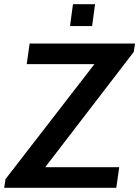

<svg xmlns="http://www.w3.org/2000/svg" viewBox="-23 -893 662 913"><path d="M-3 0 3 -41 426 -588H104L118 -686H619L613 -646L192 -98H544L530 0ZM310 -769 324 -873H429L415 -769Z"/></svg>

Font: Chivo Mono Medium
Style: Italic
Weight: 500
Italic angle: -8.05°
Monospace: yes
Designer: Hector Gatti
Foundry: Omnibus-Type
Version: Version 1.008